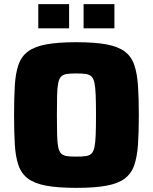

<svg xmlns="http://www.w3.org/2000/svg" viewBox="-20 -900 739 928"><path d="M349 8Q260 8 203.5 -2.5Q147 -13 115 -37Q83 -61 69 -102Q55 -143 51.5 -202.5Q48 -262 48 -344Q48 -426 51.5 -485.5Q55 -545 69 -586Q83 -627 115 -651Q147 -675 203.5 -685.5Q260 -696 349 -696Q438 -696 494.5 -685.5Q551 -675 583 -651Q615 -627 629 -586Q643 -545 647 -485.5Q651 -426 651 -344Q651 -262 647 -202.5Q643 -143 629 -102Q615 -61 583 -37Q551 -13 494.5 -2.5Q438 8 349 8ZM349 -143Q377 -143 394.5 -145.5Q412 -148 422 -157.5Q432 -167 436.5 -188.5Q441 -210 442.5 -247.5Q444 -285 444 -344Q444 -403 442.5 -440.5Q441 -478 436.5 -499.5Q432 -521 422 -530.5Q412 -540 394.5 -542.5Q377 -545 349 -545Q321 -545 303.5 -542.5Q286 -540 276 -530.5Q266 -521 261.5 -499.5Q257 -478 256 -440.5Q255 -403 255 -344Q255 -285 256 -247.5Q257 -210 261.5 -188.5Q266 -167 276 -157.5Q286 -148 303.5 -145.5Q321 -143 349 -143ZM165 -763V-880H314V-763ZM384 -763V-880H533V-763Z"/></svg>

Font: Saira Thin ExtraBold
Style: Regular
Weight: 800
Version: Version 1.101